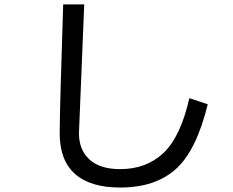

<svg xmlns="http://www.w3.org/2000/svg" viewBox="-20 -797 1040 856"><path d="M906.2 -332Q855.5 -125 763.7 -43Q671.9 39.1 515.6 39.1Q382.8 39.1 314.5 -21.5Q246.1 -82 246.1 -203.1Q246.1 -300.8 261.7 -777.3H355.5L332 -203.1Q332 -128.9 378.9 -85.9Q425.8 -43 515.6 -43Q632.8 -43 709 -115.2Q785.2 -187.5 824.2 -359.4Z"/></svg>

Font: Droid Sans Fallback
Style: Regular
Weight: 400
Designer: Steve Matteson
Foundry: Ascender Corporation
Version: 3.00 (Khmer version)